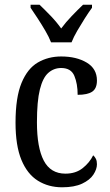

<svg xmlns="http://www.w3.org/2000/svg" viewBox="-20 -786 466 816"><path d="M244 10Q186 10 141 -18Q96 -46 71 -106.5Q46 -167 46 -265Q46 -372 71.5 -433.5Q97 -495 141 -520.5Q185 -546 240 -546Q305 -546 348.5 -520Q392 -494 392 -444Q392 -410 372 -396.5Q352 -383 310 -383Q310 -430 296 -463.5Q282 -497 240 -497Q209 -497 185.5 -476.5Q162 -456 149.5 -406Q137 -356 137 -266Q137 -159 166 -103.5Q195 -48 258 -48Q302 -48 331.5 -71.5Q361 -95 376 -126Q383 -120 387.5 -111Q392 -102 392 -88Q392 -67 377 -44Q362 -21 329 -5.5Q296 10 244 10ZM197 -606Q188 -629 172.5 -655.5Q157 -682 140 -708Q123 -734 110 -753V-766H148Q171 -744 196 -718Q221 -692 240 -665Q260 -692 285 -718Q310 -744 333 -766H371V-753Q357 -734 340.5 -708Q324 -682 308.5 -655.5Q293 -629 284 -606Z"/></svg>

Font: Noto Serif Hebrew Condensed
Style: Regular
Weight: 400
Width: 3
Designer: Monotype Design Team
Foundry: Monotype Imaging Inc.
Version: Version 2.004; ttfautohint (v1.8.4.7-5d5b)